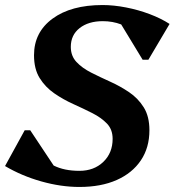

<svg xmlns="http://www.w3.org/2000/svg" viewBox="-32 -726 693 762"><path d="M283 16Q210 16 132 -6Q54 -28 -12 -67L66 -209H88L181 -69Q223 -48 283 -48Q341 -48 378 -83.5Q415 -119 415 -175Q415 -212 392.5 -235.5Q370 -259 334.5 -277Q299 -295 259 -313Q219 -331 183.5 -355.5Q148 -380 125.5 -416Q103 -452 103 -507Q103 -598 176.5 -652Q250 -706 375 -706Q419 -706 468 -696.5Q517 -687 562 -670Q607 -653 641 -631L557 -489H534L449 -629Q415 -642 376 -642Q319 -642 284 -614.5Q249 -587 249 -540Q249 -504 271.5 -480Q294 -456 329.5 -438Q365 -420 405 -402Q445 -384 480.5 -360Q516 -336 538.5 -300Q561 -264 561 -209Q561 -140 527 -89.5Q493 -39 431 -11.5Q369 16 283 16Z"/></svg>

Font: Platypi SemiBold
Style: Italic
Weight: 600
Italic angle: -13°
Designer: David Sargent
Foundry: Bolt Cutter Type
Version: Version 1.200; ttfautohint (v1.8.4.7-5d5b)